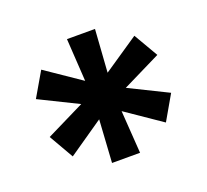

<svg xmlns="http://www.w3.org/2000/svg" viewBox="-88 -693 729 676"><g transform="rotate(-20 276.0 -355.0)"><path d="M224 -587H329L318 -427L451 -517L504 -426L360 -355L504 -284L451 -192L318 -283L329 -123H224L234 -283L102 -192L49 -284L193 -355L49 -426L102 -517L234 -427Z"/></g></svg>

Font: LT Superior Semi-bold
Style: Regular
Weight: 600
Designer: Daniel Lyons
Foundry: LyonsType
Version: Version 1.0